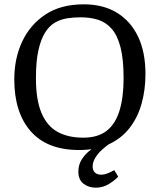

<svg xmlns="http://www.w3.org/2000/svg" viewBox="-20 -680 736 887"><path d="M345 13Q198 13 122 -73.5Q46 -160 46 -313Q46 -410 82.5 -488Q119 -566 190 -613Q261 -660 367 -660Q457 -660 520.5 -621Q584 -582 618 -510.5Q652 -439 652 -338Q652 -266 634.5 -202.5Q617 -139 580 -90.5Q543 -42 485 -14.5Q427 13 345 13ZM365 -44Q432 -44 472.5 -75.5Q513 -107 532 -168.5Q551 -230 551 -319Q551 -407 536.5 -462.5Q522 -518 495 -548Q468 -578 432 -589Q396 -600 353 -600Q321 -600 291 -595.5Q261 -591 234.5 -576Q208 -561 188.5 -530Q169 -499 157.5 -448Q146 -397 146 -319Q146 -219 171.5 -158.5Q197 -98 245.5 -71Q294 -44 365 -44ZM423 187Q389 187 365.5 168.5Q342 150 342 113Q342 81 358 56Q374 31 398 13Q422 -5 446 -16H486Q470 -5 451.5 11.5Q433 28 420.5 48.5Q408 69 408 89Q408 107 418.5 117Q429 127 447 127Q462 127 478 120.5Q494 114 508 106L526 136Q512 152 484 169.5Q456 187 423 187Z"/></svg>

Font: Faustina Light
Style: Regular
Weight: 400
Version: Version 1.200